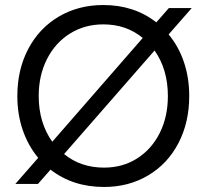

<svg xmlns="http://www.w3.org/2000/svg" viewBox="-20 -732 824 764"><path d="M132 -104Q92 -152 70.5 -214.5Q49 -277 49 -350Q49 -455 92.5 -537.5Q136 -620 214 -666Q292 -712 391 -712Q514 -712 602 -643L652 -700H743L651 -595Q691 -547 712 -484.5Q733 -422 733 -350Q733 -245 690 -162.5Q647 -80 569.5 -34Q492 12 394 12Q270 12 181 -57L131 0H41ZM188 -168 548 -581Q483 -635 391 -635Q317 -635 258.5 -598.5Q200 -562 167 -497Q134 -432 134 -350Q134 -244 188 -168ZM394 -65Q468 -65 525.5 -101.5Q583 -138 615.5 -202.5Q648 -267 648 -350Q648 -456 595 -531L235 -119Q301 -65 394 -65Z"/></svg>

Font: Oak Sans
Style: Regular
Weight: 400
Designer: Erik Kennedy, Walven
Foundry: Erik Kennedy, Walven
Version: Version 1.000